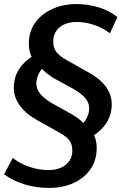

<svg xmlns="http://www.w3.org/2000/svg" viewBox="-21 -735 610 945"><path d="M222 190Q158 190 101.5 173Q45 156 -1 123L42 42Q64 60 92.5 73.5Q121 87 153.5 94.5Q186 102 218 102Q254 102 280 90Q306 78 320.5 56.5Q335 35 335 7Q335 -25 320.5 -44Q306 -63 272 -82L158 -146Q121 -167 96.5 -192Q72 -217 59.5 -244.5Q47 -272 47 -302Q47 -353 71.5 -392.5Q96 -432 142 -460L138 -447Q130 -463 125.5 -480.5Q121 -498 121 -520Q121 -581 153 -624.5Q185 -668 238 -691.5Q291 -715 354 -715Q410 -715 462.5 -699.5Q515 -684 557 -651L520 -571Q488 -597 443 -612Q398 -627 357 -627Q322 -627 295.5 -615Q269 -603 255 -581.5Q241 -560 241 -531Q241 -500 255.5 -480.5Q270 -461 304 -441L416 -378Q454 -357 479 -332.5Q504 -308 516.5 -280.5Q529 -253 529 -222Q529 -172 504 -132Q479 -92 432 -63L435 -82Q445 -66 450 -47.5Q455 -29 455 -7Q455 55 423 99.5Q391 144 338.5 167Q286 190 222 190ZM158 -324Q158 -306 166.5 -289.5Q175 -273 191.5 -258Q208 -243 231 -229L334 -172Q355 -159 370.5 -147Q386 -135 396 -121H382Q400 -140 409 -161Q418 -182 418 -201Q418 -220 409.5 -236Q401 -252 384 -267Q367 -282 343 -296L242 -351Q222 -364 206.5 -376.5Q191 -389 180 -403L196 -408Q176 -388 167 -366Q158 -344 158 -324Z"/></svg>

Font: Nunito Sans 12pt
Style: Bold Italic
Weight: 700
Italic angle: -9°
Designer: Vernon Adams
Foundry: Vernon Adams
Version: Version 3.101;gftools[0.9.27]